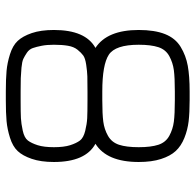

<svg xmlns="http://www.w3.org/2000/svg" viewBox="-26 -640 671 659"><g transform="rotate(-90 309.5 -310.5)"><path d="M294.9 -45.9H325.2Q373 -45.9 398.4 -49.3Q423.8 -52.7 446.3 -64.9Q468.8 -77.1 477.1 -102.5Q485.4 -127.9 485.4 -169.9Q485.4 -250 451.2 -272.5Q417 -294.9 325.2 -294.9H294.9Q248 -294.9 221.7 -291.5Q195.3 -288.1 172.9 -275.4Q150.4 -262.7 142.1 -237.3Q133.8 -211.9 133.8 -169.9Q133.8 -127.9 142.1 -102.5Q150.4 -77.1 172.9 -64.9Q195.3 -52.7 221.2 -49.3Q247.1 -45.9 294.9 -45.9ZM536.1 -169.9Q536.1 -115.2 522 -79.6Q507.8 -43.9 478 -25.9Q448.2 -7.8 413.1 -1.5Q377.9 4.9 325.2 4.9H294.9Q252.9 4.9 223.1 1.5Q193.4 -2 165.5 -13.2Q137.7 -24.4 120.6 -43Q103.5 -61.5 93.3 -93.3Q83 -125 83 -169.9Q83 -279.3 145.5 -318.4Q83 -352.5 83 -460.9Q83 -505.9 93.8 -537.1Q104.5 -568.4 120.6 -585.4Q136.7 -602.5 166.5 -611.8Q196.3 -621.1 223.6 -623.5Q251 -626 294.9 -626H325.2Q368.2 -626 395.5 -623.5Q422.9 -621.1 452.6 -611.8Q482.4 -602.5 498.5 -585.4Q514.6 -568.4 525.4 -537.1Q536.1 -505.9 536.1 -460.9Q536.1 -352.5 474.6 -318.4Q536.1 -278.3 536.1 -169.9ZM485.4 -460.9Q485.4 -485.4 481.9 -502.9Q478.5 -520.5 474.1 -533.2Q469.7 -545.9 458 -553.7Q446.3 -561.5 437 -565.9Q427.7 -570.3 406.7 -572.3Q385.7 -574.2 370.6 -574.7Q355.5 -575.2 325.2 -575.2H294.9Q252 -575.2 233.4 -574.2Q214.8 -573.2 190.4 -567.9Q166 -562.5 156.7 -550.3Q147.5 -538.1 140.6 -516.6Q133.8 -495.1 133.8 -460.9Q133.8 -426.8 140.6 -405.3Q147.5 -383.8 156.7 -371.6Q166 -359.4 189.9 -353.5Q213.9 -347.7 233.4 -346.7Q252.9 -345.7 294.9 -345.7H325.2Q360.4 -345.7 377 -346.2Q393.6 -346.7 416.5 -350.1Q439.5 -353.5 448.7 -360.4Q458 -367.2 468.3 -379.9Q478.5 -392.6 481.9 -412.6Q485.4 -432.6 485.4 -460.9Z"/></g></svg>

Font: Jura
Style: Book
Weight: 400
Version: Version 2.3